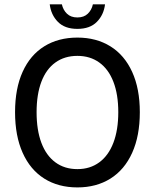

<svg xmlns="http://www.w3.org/2000/svg" viewBox="-20 -838 704 871"><path d="M331.1 -667.5Q417 -667.5 481 -627.7Q544.9 -587.9 579.6 -511.7Q614.3 -435.5 614.3 -329.1Q614.3 -221.7 579.6 -144.8Q544.9 -67.9 481 -27.8Q417 12.2 331.1 12.2Q244.6 12.2 180.9 -27.8Q117.2 -67.9 82.8 -144.8Q48.3 -221.7 48.3 -329.1Q48.3 -436.5 82.8 -512.5Q117.2 -588.4 180.9 -627.9Q244.6 -667.5 331.1 -667.5ZM331.1 -584.5Q272.9 -584.5 231.2 -554.4Q189.5 -524.4 167.7 -467Q146 -409.7 146 -329.1Q146 -248 167.7 -190.2Q189.5 -132.3 231.2 -101.6Q272.9 -70.8 331.1 -70.8Q388.7 -70.8 430.4 -101.6Q472.2 -132.3 494.4 -190.4Q516.6 -248.5 516.6 -329.1Q516.6 -409.7 494.4 -467Q472.2 -524.4 430.4 -554.4Q388.7 -584.5 331.1 -584.5ZM260.7 -818.4Q266.1 -793 283.7 -775.9Q301.3 -758.8 331.1 -758.8Q360.8 -758.8 378.4 -775.9Q396 -793 401.4 -818.4H456.5Q450.7 -770.5 419.4 -738.8Q388.2 -707 331.1 -707Q273.9 -707 242.7 -738.8Q211.4 -770.5 205.6 -818.4Z"/></svg>

Font: Varta SemiBold
Style: Regular
Weight: 600
Designer: Joana Correia, Viktoriya Grabowska, Eben Sorkin
Foundry: Sorkin Type
Version: Version 1.003; ttfautohint (v1.3) -l 8 -r 24 -G 200 -x 12 -H